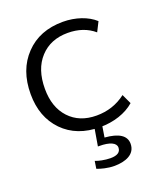

<svg xmlns="http://www.w3.org/2000/svg" viewBox="-133 -605 775 900"><g transform="rotate(-20 254.5 -155.0)"><path d="M197.8 187.5C215.3 194.8 250.5 204.1 282.2 204.1C336.9 204.1 389.2 185.5 389.2 131.8C389.2 91.3 354 68.4 284.2 63L294.9 -3.4H256.8L240.7 91.8H247.6C299.8 91.8 329.6 106 329.6 128.9C329.6 151.9 312.5 163.6 277.8 163.6C251 163.6 216.3 156.2 203.6 149.9ZM282.2 10.3C350.6 10.3 412.6 -10.3 454.1 -46.9L431.6 -95.2C389.2 -62.5 340.3 -46.4 285.6 -46.4C228.5 -46.4 183.6 -64.5 149.9 -100.6C116.2 -136.7 99.6 -185.5 99.6 -246.6C99.6 -312 116.7 -363.3 151.4 -400.9C186 -438.5 231.9 -457 289.1 -457C341.8 -457 385.7 -441.9 420.4 -412.1L444.3 -459.5C407.7 -493.2 348.6 -513.7 285.6 -513.7C208 -513.7 145.5 -489.3 98.6 -439.9C51.8 -391.1 28.3 -326.7 28.3 -246.1C28.3 -169.4 51.3 -107.9 97.2 -60.5C143.6 -13.2 205.1 10.3 282.2 10.3Z"/></g></svg>

Font: Ride Light
Style: Regular
Weight: 300
Version: Version 3.000